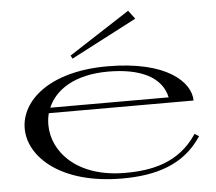

<svg xmlns="http://www.w3.org/2000/svg" viewBox="-54 -826 1014 900"><g transform="rotate(-5 453.0 -375.5)"><path d="M486 15C645 15 778 -24 861 -151L841 -164C755 -33 623 -10 502 -10C271 -10 162 -142 162 -265C162 -284 164 -302 169 -320H850C850 -405 743 -515 461 -515C187 -515 50 -388 50 -258C50 -125 196 15 486 15ZM611 -726 581 -766 294 -580 302 -565ZM178 -345C212 -426 304 -490 462 -490C612 -490 714 -443 735 -345Z"/></g></svg>

Font: Sprat Extended
Style: Regular
Weight: 400
Width: 9
Designer: Ethan Nakache
Foundry: Collletttivo
Version: Version 2.000;Glyphs 3.2 (3217)